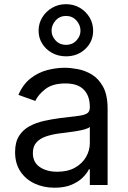

<svg xmlns="http://www.w3.org/2000/svg" viewBox="-20 -872 604 905"><path d="M237.2 12.8Q185.4 12.8 143.1 -6.9Q100.9 -26.6 76 -64.1Q51.1 -101.6 51.1 -154.8Q51.1 -201.7 69.6 -231Q88.1 -260.3 119 -277Q149.9 -293.7 187.3 -302Q224.8 -310.4 262.8 -315.3Q312.5 -321.7 343.6 -325.1Q374.6 -328.5 389 -336.6Q403.4 -344.8 403.4 -365.1V-367.9Q403.4 -420.5 374.8 -449.6Q346.2 -478.7 288.4 -478.7Q228.3 -478.7 194.2 -452.4Q160.2 -426.1 146.3 -396.3L66.8 -424.7Q88.1 -474.4 123.8 -502.3Q159.4 -530.2 201.9 -541.4Q244.3 -552.6 285.5 -552.6Q311.8 -552.6 346.1 -546.3Q380.3 -540.1 412.5 -521Q444.6 -501.8 465.9 -463.1Q487.2 -424.4 487.2 -359.4V0H403.4V-73.9H399.1Q390.6 -56.1 370.7 -35.9Q350.9 -15.6 317.8 -1.4Q284.8 12.8 237.2 12.8ZM250 -62.5Q299.7 -62.5 334 -82Q368.3 -101.6 385.8 -132.5Q403.4 -163.4 403.4 -197.4V-274.1Q398.1 -267.8 380.1 -262.6Q362.2 -257.5 339 -253.7Q315.7 -250 293.9 -247.3Q272 -244.7 258.5 -242.9Q225.9 -238.6 197.6 -229.2Q169.4 -219.8 152.2 -201.2Q134.9 -182.5 134.9 -150.6Q134.9 -106.9 167.4 -84.7Q199.9 -62.5 250 -62.5ZM291.2 -606.5Q255 -606.5 225.7 -622.5Q196.4 -638.5 179.2 -665.8Q161.9 -693.2 161.9 -727.3Q161.9 -761.4 179.2 -789.8Q196.4 -818.2 225.7 -835.2Q255 -852.3 291.2 -852.3Q327.4 -852.3 356.4 -835.2Q385.3 -818.2 402.2 -789.8Q419 -761.4 419 -727.3Q419 -676.1 382.3 -641.3Q345.5 -606.5 291.2 -606.5ZM291.2 -660.5Q321 -660.5 340.2 -681.1Q359.4 -701.7 359.4 -727.3Q359.4 -753.9 340.2 -775.4Q321 -796.9 291.2 -796.9Q261.4 -796.9 242.2 -775.4Q223 -753.9 223 -727.3Q223 -701.7 242.2 -681.1Q261.4 -660.5 291.2 -660.5Z"/></svg>

Font: Inter UI
Style: Regular
Weight: 400
Designer: Rasmus Andersson
Foundry: rsms
Version: 3.2;8d6f07862